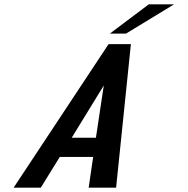

<svg xmlns="http://www.w3.org/2000/svg" viewBox="-20 -872 872 892"><path d="M43.2 0H169.4L257.8 -143H412.8L391.9 0H519.4L588.1 -667H484.4ZM313.1 -232 462.2 -475 425.6 -232ZM490.6 -716H565.6L788.8 -852H671.3Z"/></svg>

Font: Din Kursivschrift
Style: Breit
Weight: 400
Version: Version 1.089